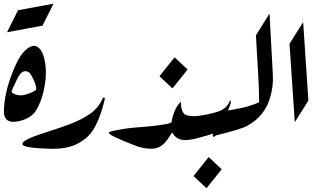

<svg xmlns="http://www.w3.org/2000/svg" viewBox="-20 -806 1764 1040"><path d="M210 -667Q161.6 -658.2 113.8 -649.2Q65.9 -640.1 18.1 -631.3L77.6 -750.5Q182.1 -769 270 -786.1Z M138.2 -413.1Q127.4 -420.4 117.2 -420.4Q93.8 -420.4 74.2 -380.9Q45.9 -323.2 43.5 -312Q43 -310.5 43 -309.6Q43 -303.7 56.6 -297.4Q74.2 -289.6 92.3 -289.6Q105 -289.6 117.7 -293.5Q148.9 -301.8 170.9 -315.4Q176.3 -318.8 176.3 -327.6Q176.3 -340.3 166 -364.7Q147.9 -406.2 138.2 -413.1ZM216.8 -314.9Q204.6 -259.3 178.7 -213.4Q152.8 -167.5 89.8 -151.4Q68.8 -146 52.7 -146Q1 -146 1 -203.1Q1 -204.1 1.5 -204.6Q2 -281.2 31.2 -368.2Q73.7 -492.7 115.2 -531.7Q142.1 -557.6 164.1 -557.6Q175.3 -557.6 185.1 -550.8Q213.9 -530.8 224.6 -465.3Q228.5 -440.9 228.5 -414.6Q228.5 -368.7 216.8 -314.9Z M547.9 -272Q537.6 -221.2 516.1 -166.5Q494.6 -111.8 471.2 -84Q437.5 -43 385.7 -21Q337.4 0 267.6 0H258.3Q199.7 -1.5 156.7 -6.1Q113.8 -10.7 103.5 -21Q101.1 -23.4 101.1 -26.9Q101.1 -35.6 123.5 -48.8Q153.8 -65.9 242.7 -93.8Q303.2 -112.8 360.8 -134.5Q418.5 -156.2 466.3 -188.5Q512.2 -219.7 535.6 -272Q538.1 -277.8 542.5 -277.8H543Q547.4 -277.3 547.9 -272Z M996.1 -429.7Q975.6 -403.3 955.1 -377.9Q934.6 -352.5 914.1 -327.1L843.8 -393.1Q863.8 -418.9 884.5 -444.3Q905.3 -469.7 925.8 -495.6Z M945.8 -121.6Q929.7 -109.9 916.3 -92.5Q902.8 -75.2 891.1 -56.2Q859.4 -7.8 816.4 -1.5Q807.1 -0.5 796.9 -0.5Q765.1 -0.5 727.1 -12.2Q710.9 -17.1 647.7 -43.5Q584.5 -69.8 572.8 -81.1Q569.8 -84 569.8 -86.4Q569.8 -91.3 579.6 -93.8Q650.4 -111.3 728.5 -116.5Q806.6 -121.6 880.9 -133.8Q908.2 -138.7 929.7 -157.7Q936 -164.1 943.4 -164.1Q945.3 -164.1 947.3 -163.6Q960 -159.7 960 -147Q960 -142.6 958.5 -137.2Q955.1 -125.5 945.8 -121.6Z M1180.7 110.8Q1160.2 137.2 1139.6 162.6Q1119.1 188 1098.6 213.4L1028.3 147.5Q1048.3 121.6 1069.1 96.2Q1089.8 70.8 1110.4 44.9Z M1134.3 -83Q1111.8 -73.7 1045.4 -56.6Q1009.8 -47.4 983.9 -47.4Q962.4 -47.4 947.8 -54.2Q907.2 -74.2 907.2 -122.6Q907.2 -132.8 909.2 -145Q919.9 -210.9 955.1 -251Q957.5 -253.4 958.5 -253.4Q960 -253.4 960 -250.5V-247.6Q960 -226.1 967.3 -206.5Q974.6 -185.1 994.1 -180.7Q1009.3 -176.8 1028.8 -176.8Q1057.1 -176.8 1095.7 -185.1Q1160.2 -198.2 1182.1 -210.4Q1211.4 -226.1 1225.1 -259.3Q1227.5 -262.7 1228.5 -262.7Q1230.5 -262.7 1230.5 -258.3V-257.3Q1230 -248 1229 -245.6Q1218.8 -213.4 1196 -166Q1173.3 -118.7 1149.9 -74.2Q1145 -65.4 1137.2 -65.4H1136.7Q1132.3 -65.9 1132.3 -71.8Q1132.3 -76.2 1134.3 -83Z M1446.8 -291Q1418.9 -177.2 1317.4 -123.5Q1282.7 -105 1141.1 -70.3Q1141.1 -70.3 1141.1 -70.3Q1141.1 -70.3 1141.1 -70.8L1142.6 -74.2L1164.1 -199.2Q1251.5 -212.9 1295.2 -222.7Q1338.9 -232.4 1383.8 -252Q1383.3 -328.1 1378.2 -408.4Q1373 -488.8 1366.2 -614.7L1439.9 -732.4L1458 -398.9Q1459.5 -367.7 1456.1 -339.8Q1452.6 -312 1446.8 -291Z M1548.3 -568.8 1622.1 -686 1650.4 -261.2 1576.7 -144Z"/></svg>

Font: Aref Ruqaa
Style: Regular
Weight: 400
Designer: Abdoulla Aref
Version: Version 0.7